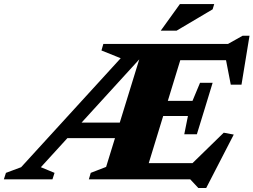

<svg xmlns="http://www.w3.org/2000/svg" viewBox="-102 -904 1278 968"><path d="M104 -61 173 -32.5 162.5 0H-82.5L-72 -32.5L4.5 -61L506.5 -610.5L409.5 -649.5L419 -682.5H832L623 0H346L355.5 -32.5L433 -62.5L604.5 -619L610 -615.5ZM898 44 857 0H522.5L548 -81.5H906L828.5 -42.5L1026 -235L1076.5 -225.5L937.5 44ZM216.5 -207.5 243 -286H555.5L529 -207.5ZM827 -227 845.5 -319H620L643.5 -395.5H868.5L906.5 -486.5H970L930.5 -357L890.5 -227ZM1061.5 -477 1029.5 -642 1053 -600.5H706L731 -682.5H1047.5L1121.5 -724H1156L1115.5 -477ZM708.5 -749.5 805 -883.5H978L970 -857L788.5 -749.5Z"/></svg>

Font: Newsreader ExtraBold
Style: Italic
Weight: 800
Italic angle: -17°
Designer: Hugues Gentile
Foundry: Production Type
Version: Version 1.003